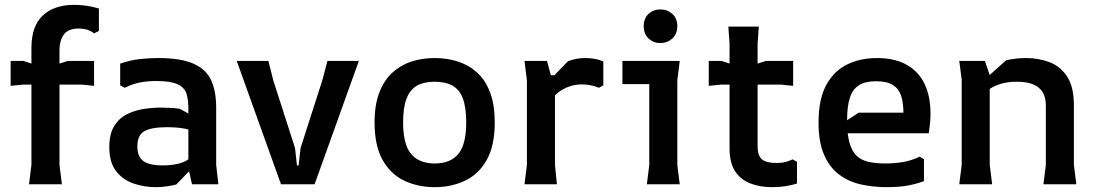

<svg xmlns="http://www.w3.org/2000/svg" viewBox="-20 -762 4538 794"><path d="M369 -624Q355 -635 339.5 -639.5Q324 -644 307 -644Q261 -644 243.5 -618.5Q226 -593 226 -555V-80L236 0H100L110 -80V-564Q110 -654 157 -698Q204 -742 288 -742Q310 -742 335.5 -738.5Q361 -735 389 -727V-634ZM24 -407V-510H77L168 -480L260 -510H369V-407L319 -412H74Z M774 0 759 -66V-313Q759 -350 751 -375Q743 -400 714.5 -413.5Q686 -427 625 -427Q590 -427 559 -421Q528 -415 496 -399L477 -409V-499Q521 -514 561 -518Q601 -522 633 -522Q728 -522 780.5 -498.5Q833 -475 853.5 -429.5Q874 -384 874 -316V-80L883 0ZM624 12Q578 12 534 -2.5Q490 -17 461 -53Q432 -89 432 -154Q432 -206 451 -238.5Q470 -271 501 -287.5Q532 -304 569 -310.5Q606 -317 644 -317Q663 -317 683.5 -316Q704 -315 724 -312L799 -270V-211Q772 -225 741 -230.5Q710 -236 670 -236Q606 -236 577 -219.5Q548 -203 548 -157Q548 -113 573.5 -95.5Q599 -78 651 -78Q716 -78 751 -98Q786 -118 802 -146L813 -107L709 1Q689 6 667 9Q645 12 624 12Z M1142 0 959 -510H1090L1110 -430L1200 -150L1208 -78H1215L1223 -150L1313 -430L1334 -510H1464L1281 0Z M1778 12Q1709 12 1652.5 -14.5Q1596 -41 1562.5 -100Q1529 -159 1529 -256Q1529 -328 1548.5 -379Q1568 -430 1602.5 -461.5Q1637 -493 1681.5 -507.5Q1726 -522 1778 -522Q1829 -522 1874 -507.5Q1919 -493 1953.5 -461.5Q1988 -430 2007 -379Q2026 -328 2026 -256Q2026 -159 1992.5 -100Q1959 -41 1902.5 -14.5Q1846 12 1778 12ZM1778 -86Q1843 -86 1875.5 -125.5Q1908 -165 1908 -256Q1908 -318 1894 -355Q1880 -392 1851 -408Q1822 -424 1778 -424Q1734 -424 1705 -408Q1676 -392 1661.5 -355Q1647 -318 1647 -256Q1647 -165 1680 -125.5Q1713 -86 1778 -86Z M2149 0 2159 -80V-430L2149 -510H2242L2258 -451H2275V-80L2283 0ZM2235 -306V-412L2329 -509Q2363 -522 2400 -522Q2419 -522 2437.5 -519Q2456 -516 2475 -508V-409L2457 -399Q2437 -407 2419.5 -410Q2402 -413 2387 -413Q2340 -413 2299.5 -387.5Q2259 -362 2235 -306Z M2711 -584Q2682 -584 2662 -603Q2642 -622 2642 -654Q2642 -686 2662 -704.5Q2682 -723 2711 -723Q2740 -723 2760.5 -704.5Q2781 -686 2781 -654Q2781 -622 2760.5 -603Q2740 -584 2711 -584ZM2655 0 2665 -80V-414H2554V-510H2791L2781 -430V-80L2791 0Z M2997 -149V-582L2992 -652H3118L3113 -582V-158Q3113 -118 3131 -103Q3149 -88 3190 -88Q3212 -88 3227.5 -92Q3243 -96 3258 -103L3276 -93V-3Q3254 4 3227.5 8Q3201 12 3173 12Q3124 12 3084 -3Q3044 -18 3020.5 -53Q2997 -88 2997 -149ZM2911 -407V-510H2964L3055 -480L3147 -510H3260V-407L3210 -412H2961Z M3365 -255Q3365 -353 3397.5 -411.5Q3430 -470 3484.5 -496Q3539 -522 3606 -522Q3682 -522 3731.5 -493Q3781 -464 3804.5 -413Q3828 -362 3828 -292Q3828 -271 3826 -252Q3824 -233 3821 -211H3441V-237L3531 -296H3716Q3716 -337 3706.5 -366Q3697 -395 3672.5 -410.5Q3648 -426 3602 -426Q3558 -426 3532 -409.5Q3506 -393 3494.5 -357.5Q3483 -322 3483 -263Q3483 -206 3493.5 -170Q3504 -134 3524.5 -116Q3545 -98 3574.5 -92Q3604 -86 3642 -86Q3681 -86 3715 -92Q3749 -98 3783 -114L3801 -104V-13Q3772 -2 3735.5 5Q3699 12 3647 12Q3592 12 3541.5 1Q3491 -10 3451.5 -39Q3412 -68 3388.5 -120.5Q3365 -173 3365 -255Z M4295 0 4305 -80V-325Q4305 -375 4275.5 -399.5Q4246 -424 4185 -424Q4147 -424 4119.5 -415.5Q4092 -407 4074 -395Q4056 -383 4044 -371V-426L4141 -513Q4161 -517 4181 -519.5Q4201 -522 4223 -522Q4275 -522 4320 -505Q4365 -488 4393 -445.5Q4421 -403 4421 -327V-80L4431 0ZM3947 0 3957 -80V-432L3947 -510H4053L4073 -451V-80L4083 0Z"/></svg>

Font: AR One Sans SemiBold
Style: Regular
Weight: 600
Designer: Niteesh Yadav
Foundry: Niteesh Yadav
Version: Version 1.001;gftools[0.9.33]